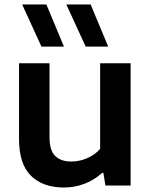

<svg xmlns="http://www.w3.org/2000/svg" viewBox="-20 -828 674 857"><path d="M65 -207.5V-545.5H201V-215Q201 -157 226.2 -132Q251.5 -107 298.5 -107Q333.5 -107 368.2 -121.5Q403 -136 427 -163.5V-545.5H563V0H450.5L441.5 -56H435.5Q401 -24.5 357.2 -7.8Q313.5 9 265 9Q172 9 118.5 -43.2Q65 -95.5 65 -207.5ZM165 -620 79 -808H187L265.5 -620ZM362.5 -620 276 -808H384.5L463 -620Z"/></svg>

Font: Encode Sans Semi Expanded SmBd
Style: Regular
Weight: 600
Width: 6
Designer: Multiple Designers
Foundry: Impallari Type
Version: Version 2.000